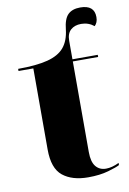

<svg xmlns="http://www.w3.org/2000/svg" viewBox="-87 -817 591 881"><g transform="rotate(-10 208.5 -377.0)"><path d="M252 10Q177 10 133.5 -25Q90 -60 90 -148V-526H21V-536Q107 -536 159 -549.5Q211 -563 236.5 -593.5Q262 -624 268 -676Q273 -725 293 -744.5Q313 -764 350 -764Q416 -764 416 -708Q416 -694 412 -684.5Q408 -675 401 -668Q375 -689 341 -689Q311 -689 292.5 -672.5Q274 -656 274 -622V-536H392V-526H274V-104Q274 -58 291.5 -36.5Q309 -15 339 -15Q367 -15 400 -31V-21Q386 -13 346 -1.5Q306 10 252 10Z"/></g></svg>

Font: Noto Serif Display SemiCondensed Black
Style: Regular
Weight: 900
Width: 4
Designer: Monotype Design Team
Foundry: Monotype Imaging Inc.
Version: Version 2.009